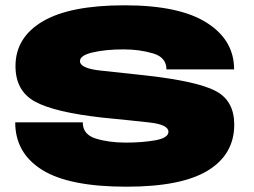

<svg xmlns="http://www.w3.org/2000/svg" viewBox="-20 -702 958 725"><path d="M457.5 3Q665 3 764.8 -58Q864.5 -119 864.5 -231.5Q864.5 -321 795.2 -358Q726 -395 531.5 -417Q429 -427.5 355.5 -436Q282 -444.5 282 -471.5Q282 -493 330.5 -504.2Q379 -515.5 447 -515.5Q506.5 -515.5 557.5 -500.5Q608.5 -485.5 608.5 -440H864Q864 -551 760.2 -616.5Q656.5 -682 450.5 -682Q244 -682 141.2 -621.2Q38.5 -560.5 38.5 -452.5Q38.5 -359.5 111 -319Q183.5 -278.5 365.5 -258Q473 -247.5 544.5 -239.5Q616 -231.5 616 -204.5Q616 -181.5 567.5 -172.5Q519 -163.5 455 -163.5Q391 -163.5 341.8 -178.8Q292.5 -194 292.5 -240H37.5Q37.5 -124 139.2 -60.5Q241 3 457.5 3Z"/></svg>

Font: Anybody Expanded Black
Style: Regular
Weight: 900
Width: 7
Designer: Tyler Finck
Foundry: Etcetera Type Company
Version: Version 1.113;gftools[0.9.25]